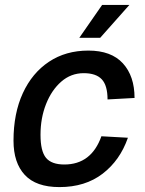

<svg xmlns="http://www.w3.org/2000/svg" viewBox="-20 -750 589 782"><path d="M222 12Q127 12 81 -37.5Q35 -87 35 -177Q35 -288 73 -370.5Q111 -453 179.5 -498.5Q248 -544 340 -544Q433 -544 480.5 -492Q528 -440 528 -351L418 -345Q418 -402 394.5 -427Q371 -452 321 -452Q269 -452 229.5 -417.5Q190 -383 167.5 -326Q145 -269 145 -201Q145 -134 167.5 -107Q190 -80 242 -80Q352 -80 393 -195L501 -189Q469 -97 398 -42.5Q327 12 222 12ZM303 -596 396 -730H507L388 -596Z"/></svg>

Font: Geist Medium
Style: Italic
Weight: 500
Italic angle: -12°
Designer: Basement.studio, Andrés Briganti, Mateo Zaragoza
Foundry: Basement.studio, Vercel, Andrés Briganti, Guido Ferreyra, Mateo Zaragoza
Version: Version 1.500; ttfautohint (v1.8.4.7-5d5b)